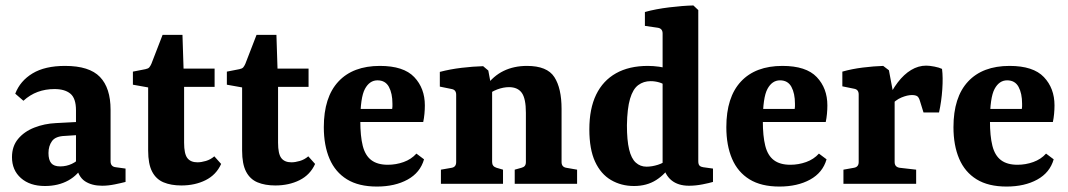

<svg xmlns="http://www.w3.org/2000/svg" viewBox="-20 -675 3922 705"><path d="M145 8Q90 8 57 -21Q24 -50 24 -98Q24 -138 46.5 -165Q69 -192 106 -206.5Q143 -221 185 -223L280 -228V-180L219 -176Q184 -175 171 -157Q158 -139 158 -113Q158 -88 168 -76Q178 -64 201 -64Q224 -64 244 -73.5Q264 -83 277 -99L287 -71Q268 -33 231 -12.5Q194 8 145 8ZM36 -331Q54 -378 99.5 -405.5Q145 -433 219 -433Q308 -433 347 -392.5Q386 -352 386 -272V-83Q386 -63 405 -61L441 -56V-7Q426 -3 401.5 2Q377 7 355 7Q317 7 292 -9.5Q267 -26 259 -69V-270Q259 -314 238.5 -331Q218 -348 180 -348Q147 -348 118.5 -337.5Q90 -327 66 -305Z M524 -354 468 -364V-412L514 -421Q524 -423 528 -427.5Q532 -432 536 -441L577 -547H650L654 -423H768V-356H656V-151Q656 -110 668 -94.5Q680 -79 705 -79Q719 -79 736 -84Q753 -89 767 -101L792 -73Q774 -33 735 -13.5Q696 6 646 6Q608 6 580.5 -5.5Q553 -17 538.5 -45Q524 -73 524 -122Z M869 -354 813 -364V-412L859 -421Q869 -423 873 -427.5Q877 -432 881 -441L922 -547H995L999 -423H1113V-356H1001V-151Q1001 -110 1013 -94.5Q1025 -79 1050 -79Q1064 -79 1081 -84Q1098 -89 1112 -101L1137 -73Q1119 -33 1080 -13.5Q1041 6 991 6Q953 6 925.5 -5.5Q898 -17 883.5 -45Q869 -73 869 -122Z M1169 -208Q1169 -318 1222.5 -375.5Q1276 -433 1375 -433Q1462 -433 1501 -392Q1540 -351 1540 -288Q1540 -273 1538.5 -257Q1537 -241 1534 -227H1259V-275H1420Q1421 -280 1421 -284Q1421 -288 1421 -294Q1421 -332 1408 -356Q1395 -380 1366 -380Q1337 -380 1320 -348.5Q1303 -317 1303 -231Q1303 -175 1312 -139.5Q1321 -104 1343.5 -87Q1366 -70 1404 -70Q1434 -70 1462 -80Q1490 -90 1509 -111L1537 -90Q1523 -41 1476.5 -15.5Q1430 10 1364 10Q1297 10 1254 -16.5Q1211 -43 1190 -92Q1169 -141 1169 -208Z M1870 0V-52L1895 -59Q1903 -61 1907 -66Q1911 -71 1911 -80V-261Q1911 -313 1896 -334Q1881 -355 1849 -355Q1828 -355 1805.5 -346.5Q1783 -338 1763 -321L1764 -358Q1791 -396 1829 -414.5Q1867 -433 1915 -433Q1989 -433 2015.5 -392Q2042 -351 2042 -275V-80Q2042 -62 2059 -59L2099 -52V0ZM1599 0V-52L1639 -59Q1655 -62 1655 -80V-327Q1655 -345 1639 -348L1595 -357V-411Q1633 -421 1675 -426Q1717 -431 1754 -432L1773 -416L1787 -341V-80Q1787 -64 1803 -59L1827 -52V0Z M2308 8Q2261 8 2223.5 -14Q2186 -36 2165 -81.5Q2144 -127 2144 -200Q2144 -276 2169 -327.5Q2194 -379 2242 -406Q2290 -433 2359 -433Q2379 -433 2400.5 -430Q2422 -427 2434 -422L2424 -360Q2416 -368 2400.5 -372.5Q2385 -377 2369 -377Q2343 -377 2323.5 -362.5Q2304 -348 2293.5 -312.5Q2283 -277 2282 -215Q2282 -160 2290 -126.5Q2298 -93 2314.5 -78Q2331 -63 2354 -63Q2374 -63 2396 -70Q2418 -77 2431 -90L2445 -72Q2424 -36 2389.5 -14Q2355 8 2308 8ZM2544 -638V-83Q2544 -71 2549 -66.5Q2554 -62 2562 -61L2598 -56V-7Q2585 -3 2559.5 2Q2534 7 2510 7Q2470 7 2445.5 -13Q2421 -33 2413 -73V-552Q2413 -570 2396 -573L2348 -580V-631Q2388 -642 2437.5 -648Q2487 -654 2526 -655Z M2647 -208Q2647 -318 2700.5 -375.5Q2754 -433 2853 -433Q2940 -433 2979 -392Q3018 -351 3018 -288Q3018 -273 3016.5 -257Q3015 -241 3012 -227H2737V-275H2898Q2899 -280 2899 -284Q2899 -288 2899 -294Q2899 -332 2886 -356Q2873 -380 2844 -380Q2815 -380 2798 -348.5Q2781 -317 2781 -231Q2781 -175 2790 -139.5Q2799 -104 2821.5 -87Q2844 -70 2882 -70Q2912 -70 2940 -80Q2968 -90 2987 -111L3015 -90Q3001 -41 2954.5 -15.5Q2908 10 2842 10Q2775 10 2732 -16.5Q2689 -43 2668 -92Q2647 -141 2647 -208Z M3236 -303Q3254 -343 3276.5 -372.5Q3299 -402 3325.5 -418Q3352 -434 3381 -434Q3393 -434 3411 -430.5Q3429 -427 3439 -422Q3443 -391 3440 -347Q3437 -303 3428 -262H3371L3358 -304Q3354 -318 3347.5 -322Q3341 -326 3328 -326Q3312 -326 3290 -317Q3268 -308 3248 -285ZM3265 -305V-80Q3265 -62 3283 -59L3344 -52V0H3077V-52L3116 -59Q3133 -62 3133 -80V-328Q3133 -346 3117 -349L3073 -358V-412Q3108 -422 3148.5 -427Q3189 -432 3223 -433L3244 -417Z M3481 -208Q3481 -318 3534.5 -375.5Q3588 -433 3687 -433Q3774 -433 3813 -392Q3852 -351 3852 -288Q3852 -273 3850.5 -257Q3849 -241 3846 -227H3571V-275H3732Q3733 -280 3733 -284Q3733 -288 3733 -294Q3733 -332 3720 -356Q3707 -380 3678 -380Q3649 -380 3632 -348.5Q3615 -317 3615 -231Q3615 -175 3624 -139.5Q3633 -104 3655.5 -87Q3678 -70 3716 -70Q3746 -70 3774 -80Q3802 -90 3821 -111L3849 -90Q3835 -41 3788.5 -15.5Q3742 10 3676 10Q3609 10 3566 -16.5Q3523 -43 3502 -92Q3481 -141 3481 -208Z"/></svg>

Font: Rasa
Style: Bold
Weight: 700
Designer: Anna Giedrys (Yrsa+Rasa design), David Brezina (Yrsa art-direction, Rasa art-direction, design)
Foundry: Rosetta Type Foundry
Version: Version 2.004